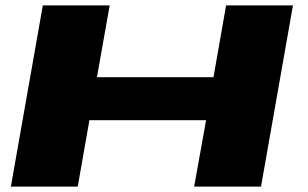

<svg xmlns="http://www.w3.org/2000/svg" viewBox="-20 -695 1146 715"><path d="M20.5 0 139.5 -675H388.5L341 -407.5H775L822 -675H1071L952 0H703L747.5 -247.5H313L269.5 0Z"/></svg>

Font: Anybody UltraExpanded ExtraBold
Style: Italic
Weight: 800
Width: 9
Italic angle: -10°
Designer: Tyler Finck
Foundry: Etcetera Type Company
Version: Version 1.010; ttfautohint (v1.8.3) -l 8 -r 50 -G 200 -x 14 